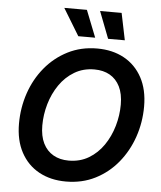

<svg xmlns="http://www.w3.org/2000/svg" viewBox="-62 -999 890 1062"><g transform="rotate(5 383.0 -468.0)"><path d="M343.8 10.3Q258.3 10.3 193.8 -25.1Q129.4 -60.5 93.5 -127.2Q57.6 -193.8 57.6 -286.6Q57.6 -375 85.2 -456.1Q112.8 -537.1 165 -600.3Q217.3 -663.6 290.3 -700.7Q363.3 -737.8 453.1 -737.8Q538.6 -737.8 602.8 -702.4Q667 -667 702.9 -600.6Q738.8 -534.2 738.8 -440.9Q738.8 -352.1 710.9 -271.2Q683.1 -190.4 631.1 -127Q579.1 -63.5 506.3 -26.6Q433.6 10.3 343.8 10.3ZM348.6 -106.4Q411.6 -106.4 460.2 -135.5Q508.8 -164.6 542 -213.1Q575.2 -261.7 592.3 -320.8Q609.4 -379.9 609.4 -439.9Q609.4 -499.5 589.4 -539.8Q569.3 -580.1 533.2 -600.6Q497.1 -621.1 447.8 -621.1Q385.3 -621.1 336.7 -592Q288.1 -563 254.6 -514.4Q221.2 -465.8 204.1 -406.7Q187 -347.7 187 -287.6Q187 -228.5 207 -188.2Q227.1 -147.9 263.4 -127.2Q299.8 -106.4 348.6 -106.4ZM507.8 -796.4 450.2 -945.8H569.8L600.6 -796.4ZM342.3 -796.4 251.5 -945.8H377L436 -796.4Z"/></g></svg>

Font: Inter 17pt SemiBold
Style: Italic
Weight: 600
Italic angle: -9.3988°
Version: Version 4.001;git-66647c0bb